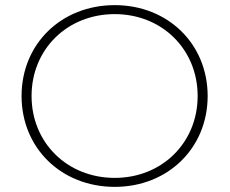

<svg xmlns="http://www.w3.org/2000/svg" viewBox="-20 -724 895 748"><path d="M427 4C634 4 789 -147 789 -350C789 -553 634 -704 427 -704C219 -704 64 -553 64 -350C64 -147 219 4 427 4ZM427 -31C242 -31 103 -168 103 -350C103 -532 242 -669 427 -669C611 -669 750 -532 750 -350C750 -168 611 -31 427 -31Z"/></svg>

Font: Montserrat-Alt1 ExtLt
Style: Regular
Weight: 200
Designer: Differentunic
Foundry: Differentunic
Version: Version 7.222